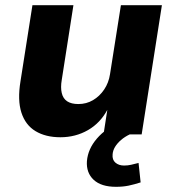

<svg xmlns="http://www.w3.org/2000/svg" viewBox="-20 -518 673 740"><path d="M213 11Q156 11 117 -12.5Q78 -36 62.5 -84Q47 -132 59 -205L105 -498H263L218 -210Q213 -181 218 -159.5Q223 -138 239 -127.5Q255 -117 282 -117Q313 -117 338.5 -132Q364 -147 381.5 -173Q399 -199 404 -232L446 -498H604L526 0H379L394 -97H395Q367 -44 319 -16.5Q271 11 213 11ZM427 202Q370 202 341 175Q312 148 315 103Q319 56 353.5 16Q388 -24 440 -45L480 0Q461 9 446.5 21.5Q432 34 423.5 48Q415 62 414 77Q412 98 425 109Q438 120 458 120Q473 120 485.5 117Q498 114 514 110L522 185Q497 193 475.5 197.5Q454 202 427 202Z"/></svg>

Font: Nunito Sans 9pt ExtraBold
Style: Italic
Weight: 800
Italic angle: -9°
Version: Version 3.101;gftools[0.9.27]